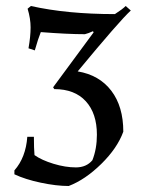

<svg xmlns="http://www.w3.org/2000/svg" viewBox="-20 -505 490 640"><path d="M93 -49Q93 -10 95 12Q119 29 158.5 41Q198 53 233 53Q268 53 288 29Q303 -9 303 -56Q303 -127 266 -167.5Q229 -208 161 -208L157 -214L292 -397L290 -401Q275 -394 263 -391Q205 -391 116 -398Q107 -376 96 -337L75 -344Q82 -384 82 -413.5Q82 -443 72 -476L83 -485Q203 -458 363 -458Q388 -474 399 -485L416 -470Q378 -435 239 -267Q311 -255 351 -202.5Q391 -150 391 -66Q371 -11 317.5 41.5Q264 94 209 115Q168 115 116 104Q64 93 28 76V63Q66 20 71 -49Z"/></svg>

Font: Almendra
Style: Regular
Weight: 400
Designer: Ana Sanfelippo
Foundry: Ana Sanfelippo
Version: Version 1.004